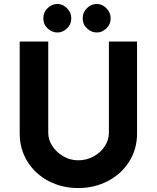

<svg xmlns="http://www.w3.org/2000/svg" viewBox="-20 -947 796 975"><path d="M377 -133Q420 -133 456 -153Q492 -173 512.5 -205Q533 -237 533 -272V-736H676V-269Q676 -190 636 -126.5Q596 -63 527.5 -27.5Q459 8 377 8Q295 8 227 -27.5Q159 -63 119.5 -126.5Q80 -190 80 -269V-736H225V-272Q225 -237 246 -205Q267 -173 302 -153Q337 -133 377 -133ZM272 -927Q298 -927 320 -905.5Q342 -884 342 -854Q342 -823 320 -802.5Q298 -782 272 -782Q244 -782 222 -802.5Q200 -823 200 -854Q200 -885 222 -906Q244 -927 272 -927ZM472 -927Q498 -927 520 -905.5Q542 -884 542 -854Q542 -823 520 -802.5Q498 -782 472 -782Q444 -782 422 -802.5Q400 -823 400 -854Q400 -885 422 -906Q444 -927 472 -927Z"/></svg>

Font: Josefin Sans
Style: Bold
Weight: 700
Designer: Santiago Orozco
Foundry: Typemade
Version: Version 2.000